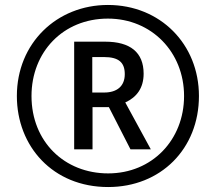

<svg xmlns="http://www.w3.org/2000/svg" viewBox="-20 -744 871 774"><path d="M416 10C628 10 782 -144 782 -357C782 -566 626 -724 415 -724C209 -724 48 -570 48 -357C48 -154 193 10 416 10ZM416 -45C240 -45 107 -173 107 -357C107 -534 234 -669 415 -669C591 -669 722 -534 722 -357C722 -180 593 -45 416 -45ZM279 -142H353V-312H419L506 -142H588L485 -331C531 -352 559 -389 559 -447C559 -533 505 -576 404 -576H279ZM400 -371H352V-514H399C459 -514 483 -492 483 -445C483 -397 452 -371 400 -371Z"/></svg>

Font: Noto Sans Gujarati Condensed Medium
Style: Regular
Weight: 500
Width: 3
Designer: Jelle Bosma - Monotype Design Team, Universal Thirst
Foundry: Monotype Imaging Inc.
Version: Version 2.106